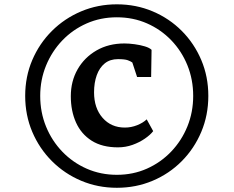

<svg xmlns="http://www.w3.org/2000/svg" viewBox="-20 -933 1080 888"><path d="M96.5 -489.5Q96.5 -578.5 129.2 -655.2Q162 -732 220.2 -790Q278.5 -848 355.5 -880.5Q432.5 -913 520.5 -913Q609 -913 686 -880.5Q763 -848 820.8 -790Q878.5 -732 911 -655.2Q943.5 -578.5 943.5 -489.5Q943.5 -400.5 911 -323.2Q878.5 -246 820.8 -187.8Q763 -129.5 686 -97Q609 -64.5 520.5 -64.5Q432.5 -64.5 355.5 -97Q278.5 -129.5 220.2 -187.8Q162 -246 129.2 -323.2Q96.5 -400.5 96.5 -489.5ZM166 -489.5Q166 -413.5 193 -347.5Q220 -281.5 268.5 -231.2Q317 -181 381.2 -152.8Q445.5 -124.5 520.5 -124.5Q595.5 -124.5 659.5 -153Q723.5 -181.5 771.8 -232Q820 -282.5 846.8 -348.5Q873.5 -414.5 873.5 -489.5Q873.5 -565 846.8 -631Q820 -697 771.8 -747Q723.5 -797 659.5 -825Q595.5 -853 520.5 -853Q445 -853 380.5 -824.5Q316 -796 268 -745.8Q220 -695.5 193 -629.8Q166 -564 166 -489.5ZM525.5 -251.5Q452.5 -251.5 404 -282.2Q355.5 -313 331.5 -366.5Q307.5 -420 307.5 -488Q307.5 -557.5 339 -612.5Q370.5 -667.5 426.5 -699.8Q482.5 -732 555.5 -732Q577 -732 602.8 -728.5Q628.5 -725 650 -718.5Q671.5 -712 681 -702.5L679 -577H614L592 -644Q584.5 -649.5 570.8 -654.5Q557 -659.5 525.5 -659.5Q489 -659.5 464.5 -639.8Q440 -620 427.5 -585.2Q415 -550.5 415 -506Q415 -433 454.5 -388Q494 -343 557.5 -343Q586.5 -343 613.8 -353.8Q641 -364.5 658.5 -381L688.5 -326.5Q675 -309 650 -291.8Q625 -274.5 593 -263Q561 -251.5 525.5 -251.5Z"/></svg>

Font: Merriweather 20pt Black
Style: Regular
Weight: 900
Version: Version 2.100